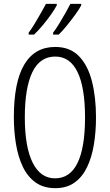

<svg xmlns="http://www.w3.org/2000/svg" viewBox="-20 -968 571 998"><path d="M479 -358Q479 -283 468 -216.5Q457 -150 432.5 -99Q408 -48 367.5 -19Q327 10 267 10Q206 10 164.5 -20Q123 -50 98.5 -101.5Q74 -153 63 -219.5Q52 -286 52 -359Q52 -542 106.5 -633Q161 -724 267 -724Q344 -724 390.5 -676Q437 -628 458 -545Q479 -462 479 -358ZM109 -358Q109 -205 149.5 -123Q190 -41 266 -41Q344 -41 383 -121Q422 -201 422 -358Q422 -513 383 -593.5Q344 -674 267 -674Q187 -674 148 -592.5Q109 -511 109 -358ZM402 -940Q393 -922 372 -893Q351 -864 327.5 -835Q304 -806 285 -788H256V-798Q272 -819 289.5 -848Q307 -877 322.5 -904.5Q338 -932 346 -948H402ZM275 -940Q265 -921 245.5 -893Q226 -865 202 -836.5Q178 -808 157 -788H129V-798Q146 -821 163 -849.5Q180 -878 195 -904.5Q210 -931 219 -948H275Z"/></svg>

Font: Noto Sans Tamil ExtraCondensed Light
Style: Regular
Weight: 300
Width: 2
Designer: Jelle Bosma - Monotype Design Team
Foundry: Monotype Imaging Inc.
Version: Version 2.004; ttfautohint (v1.8.4.7-5d5b)